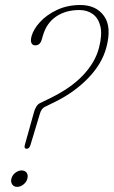

<svg xmlns="http://www.w3.org/2000/svg" viewBox="-20 -738 453 766"><path d="M116 -292Q119 -303 125 -312.8Q131 -322.5 139.5 -326.5L178.5 -345.5Q263 -386.5 311.5 -438Q360 -489.5 375 -547.5Q388.5 -599.5 380.5 -632.8Q372.5 -666 350 -682Q327.5 -698 296.5 -698Q242.5 -698 204.2 -672.2Q166 -646.5 151.5 -597L146 -578.5Q139.5 -557 120.5 -557Q110 -557 105.5 -566.2Q101 -575.5 106 -594Q113.5 -621.5 139.8 -650.2Q166 -679 207.5 -698.5Q249 -718 300.5 -718Q363.5 -718 395 -674.2Q426.5 -630.5 404 -547.5Q386.5 -483 332.2 -426.8Q278 -370.5 201.5 -332.5L158.5 -311.5Q145.5 -305 139.5 -285.5L101.5 -159.5Q97 -144.5 86.5 -144.5Q75 -144.5 79 -159.5ZM48.5 7.5Q35.5 7.5 28.8 -2.2Q22 -12 25.5 -25.5Q29.5 -40 41.5 -49Q53.5 -58 66 -58Q80 -58 86.5 -48.5Q93 -39 89 -24.5Q85.5 -11.5 73.5 -2Q61.5 7.5 48.5 7.5Z"/></svg>

Font: Fraunces144ptSuperSoftThinItalic
Style: Italic
Weight: 100
Italic angle: -16°
Version: Version 1.000;[0bf87f6ff]